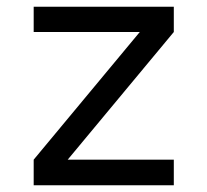

<svg xmlns="http://www.w3.org/2000/svg" viewBox="-20 -550 616 570"><path d="M80 0H496V-76H181L496 -455V-530H80V-455H395L80 -76Z"/></svg>

Font: Iosevka SS01 Extended
Style: Regular
Weight: 400
Width: 7
Monospace: yes
Designer: Belleve Invis
Foundry: Belleve Invis
Version: Version 3.4.7; ttfautohint (v1.8.3)